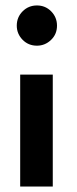

<svg xmlns="http://www.w3.org/2000/svg" viewBox="-20 -684 283 704"><path d="M115.5 -516.5Q84 -516.5 62.8 -538.2Q41.5 -560 41.5 -590Q41.5 -621 63 -642.5Q84.5 -664 115.5 -664Q146.5 -664 167.8 -642.2Q189 -620.5 189 -590Q189 -558.5 167 -537.5Q145 -516.5 115.5 -516.5ZM173.5 0H54V-410.5H173.5Z"/></svg>

Font: Lucymar Sans SemiBold
Style: Regular
Weight: 600
Foundry: The League of Moveable Type (original font) / Main changes by Cristiano Sobral with portions from Mirco Monsees
Version: Version 2.001;August 30, 2020;FontCreator 13.0.0.2681 64-bit